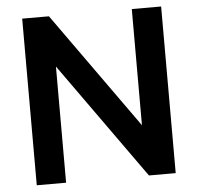

<svg xmlns="http://www.w3.org/2000/svg" viewBox="-51 -762 840 815"><g transform="rotate(-5 369.0 -355.0)"><path d="M540 -710H665V0H551L198 -495V0H73V-710H187L540 -215Z"/></g></svg>

Font: Livvic SemiBold
Style: Regular
Weight: 600
Designer: Jacques Le Bailly, Baron von Fonthausen
Version: Version 1.001; ttfautohint (v1.8.2)